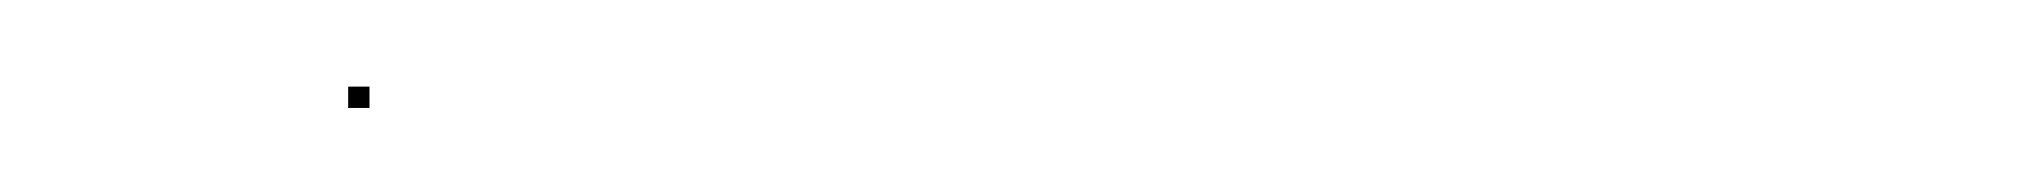

<svg xmlns="http://www.w3.org/2000/svg" viewBox="-20 -167 474 45"><path d="M61.6 -141.7H66.6V-146.7H61.6Z"/></svg>

Font: FRB American Cursive Just Endings
Style: Italic
Weight: 400
Italic angle: -25°
Version: Version 2.0;Modular Font Editor K font №1